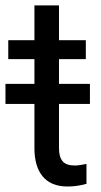

<svg xmlns="http://www.w3.org/2000/svg" viewBox="-26 -676 373 706"><path d="M190.9 -656.2H100.6V-528.3H4.4V-458.5H100.6V-367.7H-5.9V-293.9H100.6V-130.9Q100.6 -63.5 131.3 -26.9Q162.1 9.8 222.7 9.8Q256.3 9.8 292 0V-73.2Q264.6 -67.4 249 -67.4Q217.3 -67.4 204.1 -83.3Q190.9 -99.1 190.9 -130.9V-293.9H304.7V-367.7H190.9V-458.5H289.6V-528.3H190.9Z"/></svg>

Font: FAU Chimera
Style: Regular
Weight: 400
Version: Version 1.002;hotconv 1.0.117;makeotfexe 2.5.65602